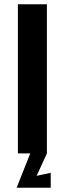

<svg xmlns="http://www.w3.org/2000/svg" viewBox="-20 -720 304 901"><path d="M64 0H122L58 161H218V91L152 105L200 0V-700H64Z"/></svg>

Font: Pescante Normal
Style: Regular
Weight: 400
Designer: Ariel Martín Pérez
Foundry: Tunera Type Foundry
Version: Version 1.000;FEAKit 1.0